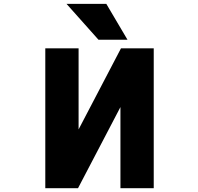

<svg xmlns="http://www.w3.org/2000/svg" viewBox="-20 -986 1040 1008"><path d="M538.1 -965.8 649.4 -777.3H497.1L329.1 -965.8ZM787.1 2H612.3V-423.8L389.6 2H217.8V-732.4H392.6V-306.6L615.2 -732.4H787.1Z"/></svg>

Font: Gen Shin Gothic Monospace Heavy
Style: Bold
Weight: 800
Designer: [Source Han Sans]
Ryoko NISHIZUKA  (kana & ideographs); Paul D. Hunt (Latin, Greek & Cyrillic); Wenlong ZHANG  (bopomofo
Version: Version 1.002.20150607